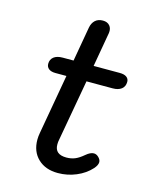

<svg xmlns="http://www.w3.org/2000/svg" viewBox="-109 -776 692 860"><g transform="rotate(15 237.5 -346.0)"><path d="M209 -134Q207 -126 207 -113Q207 -67 261 -67Q283 -67 301 -74.5Q319 -82 340 -100Q360 -117 376 -117Q388 -117 398.5 -106.5Q409 -96 409 -85Q409 -71 394 -54Q367 -24 326.5 -7Q286 10 242 10Q184 10 149.5 -23Q115 -56 115 -111Q115 -126 118 -142L167 -420H116Q96 -420 85 -428.5Q74 -437 74 -452Q74 -472 88.5 -483.5Q103 -495 130 -495H180L208 -655Q212 -677 225.5 -689.5Q239 -702 261 -702Q282 -702 293 -689Q304 -676 301 -655L273 -495H394Q415 -495 426 -487Q437 -479 437 -465Q437 -443 422 -431.5Q407 -420 381 -420H260Z"/></g></svg>

Font: Kodchasan Medium
Style: Italic
Weight: 500
Italic angle: -10°
Version: Version 1.000; ttfautohint (v1.6)